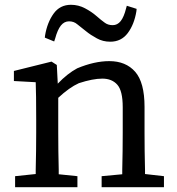

<svg xmlns="http://www.w3.org/2000/svg" viewBox="-20 -781 739 801"><path d="M276 -761Q307 -761 334.5 -746.5Q362 -732 382 -714.5Q402 -697 416 -687Q430 -676 450 -676Q470 -676 483.5 -693Q497 -710 506 -746L509 -757L550 -744L549 -734Q540 -679 513 -643Q486 -607 440 -607Q409 -607 384 -621Q358 -635 338.5 -651Q319 -667 302 -680Q288 -692 268 -692Q248 -692 234 -674.5Q220 -657 210 -620L206 -608L167 -624L168 -633Q177 -687 203.5 -724Q230 -761 276 -761ZM223 -373V-227Q223 -151 225 -73V-54L303 -46V-36V0H43V-36V-46L129 -55V-73Q131 -152 131 -228V-284Q131 -389 129 -438L38 -443V-453V-477V-485L195 -524L217 -510L221 -432Q261 -474 302 -496Q374 -526 436 -526Q505 -526 544 -481.5Q583 -437 583 -335V-228Q583 -151 585 -72V-55L664 -46V-36V0H404V-46L490 -54V-72Q492 -150 492 -227V-334Q492 -402 469.5 -427.5Q447 -453 407 -453Q367 -453 309 -434Q269 -416 223 -373Z"/></svg>

Font: Early Summer Mincho Screen
Style: Regular
Weight: 400
Designer: GuiWonder
Version: Version 1.002